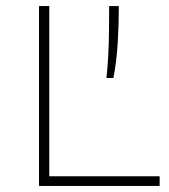

<svg xmlns="http://www.w3.org/2000/svg" viewBox="-20 -615 560 635"><path d="M109 0V-595H143V-32H508V0ZM332 -357Q336 -392 338 -431.5Q340 -471 340.5 -512.5Q341 -554 341 -595H373Q373 -531.5 369.2 -471Q365.5 -410.5 355 -357Z"/></svg>

Font: Encode Sans SC Expanded Thin
Style: Regular
Weight: 250
Width: 7
Designer: Multiple Designers
Foundry: Impallari Type
Version: Version 3.002